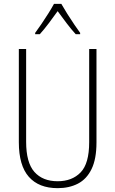

<svg xmlns="http://www.w3.org/2000/svg" viewBox="-20 -969 600 999"><path d="M482 -228Q482 -142 456.5 -89.5Q431 -37 385.5 -13.5Q340 10 280 10Q182 10 130 -49Q78 -108 78 -229V-714H116V-231Q116 -123 159 -74.5Q202 -26 280 -26Q355 -26 399.5 -72Q444 -118 444 -229V-714H482ZM299 -949Q312 -926 330.5 -896.5Q349 -867 367.5 -840Q386 -813 397 -798V-791H374Q351 -816 326 -849Q301 -882 280 -911Q260 -883 234.5 -849Q209 -815 187 -791H163V-798Q177 -817 195.5 -844Q214 -871 231.5 -899Q249 -927 261 -949Z"/></svg>

Font: Noto Sans Kannada Condensed ExtraLight
Style: Regular
Weight: 200
Width: 3
Designer: Jelle Bosma - Monotype Design Team
Foundry: Monotype Imaging Inc.
Version: Version 2.005; ttfautohint (v1.8.4.7-5d5b)